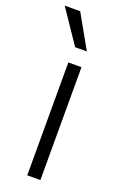

<svg xmlns="http://www.w3.org/2000/svg" viewBox="-172 -827 555 872"><g transform="rotate(20 105.5 -391.0)"><path d="M84.2 0V-545.5H147.7V0ZM89.5 -621.1 -19.5 -782.3H55.4L146.3 -621.1Z"/></g></svg>

Font: Inter P Light
Style: Regular
Weight: 300
Designer: Rasmus Andersson
Foundry: rsms
Version: Version 3.018;git-588b23468